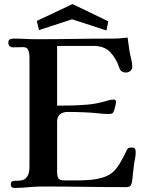

<svg xmlns="http://www.w3.org/2000/svg" viewBox="-20 -921 714 945"><path d="M648 -172Q648 -156 644.5 -139.5Q641 -123 639 -106Q637 -87 634.5 -67Q632 -47 630 -27Q627 -11 621 -5.5Q615 0 598 0Q496 0 394 -1.5Q292 -3 190 -3Q155 -3 120 0.5Q85 4 50 4Q33 4 33 -13Q33 -27 42.5 -29.5Q52 -32 65.5 -31.5Q79 -31 92.5 -35Q106 -39 115.5 -54.5Q125 -70 125 -104V-643Q125 -659 119.5 -674Q114 -689 94 -689Q82 -689 70 -688.5Q58 -688 46 -688Q21 -688 21 -712Q21 -724 29 -727.5Q37 -731 47 -731Q76 -731 104 -729.5Q132 -728 160 -728Q254 -728 348 -729.5Q442 -731 536 -731Q554 -731 572 -732.5Q590 -734 608 -736Q610 -720 612.5 -704Q615 -688 617 -672Q620 -653 625.5 -632Q631 -611 631 -591Q631 -579 621 -571.5Q611 -564 600 -564Q576 -564 568 -585Q553 -632 523.5 -663.5Q494 -695 441 -695H261V-401Q299 -401 335.5 -402Q372 -403 409 -406Q446 -409 480 -418Q494 -421 509.5 -426Q525 -431 539 -431Q551 -431 551 -420Q551 -413 547.5 -399Q544 -385 542 -378Q537 -365 532 -362.5Q527 -360 514 -360Q490 -360 467 -363Q429 -367 390 -368.5Q351 -370 312 -370Q290 -370 275.5 -358.5Q261 -347 261 -323V-77Q261 -53 267.5 -43Q274 -33 299 -33Q326 -33 359 -33Q392 -33 426.5 -36Q461 -39 491 -49Q521 -59 541 -79Q558 -96 574 -124Q590 -152 600 -174Q605 -186 610 -190.5Q615 -195 628 -195Q640 -195 644 -189Q648 -183 648 -172ZM513 -816 504 -771 335 -826 172 -773 161 -818 337 -901Z"/></svg>

Font: Kaisei Decol
Style: Bold
Weight: 700
Designer: Font-Kai, 金井和夫
Foundry: KAZUO KANAI
Version: Version 5.003